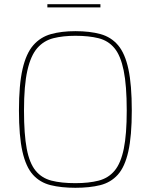

<svg xmlns="http://www.w3.org/2000/svg" viewBox="-20 -886 716 912"><path d="M338 6Q271 6 220.5 -6.5Q170 -19 136.5 -56Q103 -93 86.5 -166.5Q70 -240 70 -361Q70 -483 87 -557.5Q104 -632 138 -671Q172 -710 222 -724Q272 -738 338 -738Q407 -738 457.5 -724Q508 -710 541 -671Q574 -632 590 -557.5Q606 -483 606 -361Q606 -240 589.5 -166.5Q573 -93 539.5 -56Q506 -19 456 -6.5Q406 6 338 6ZM338 -16Q402 -16 448.5 -28Q495 -40 524.5 -75.5Q554 -111 568 -179.5Q582 -248 582 -361Q582 -480 567.5 -551Q553 -622 523.5 -657.5Q494 -693 448 -704.5Q402 -716 338 -716Q279 -716 233.5 -704.5Q188 -693 157 -657.5Q126 -622 110 -551Q94 -480 94 -361Q94 -248 107 -179.5Q120 -111 149 -75.5Q178 -40 224.5 -28Q271 -16 338 -16ZM205 -851V-866H457V-851Z"/></svg>

Font: Exo Thin Thin
Style: Regular
Weight: 250
Version: Version 2.000